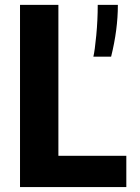

<svg xmlns="http://www.w3.org/2000/svg" viewBox="-20 -757 567 777"><path d="M61 0V-737.3H216.3V-126.5H491.2V0ZM457 -737.3Q457 -637.2 429.7 -527.8H357.9Q363.8 -552.7 369.6 -614Q375.5 -675.3 375.5 -737.3Z"/></svg>

Font: Epilogue
Style: Bold
Weight: 700
Designer: Tyler Finck
Foundry: Etcetera Type Co
Version: Version 2.112